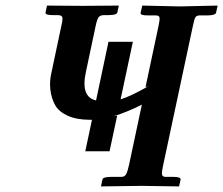

<svg xmlns="http://www.w3.org/2000/svg" viewBox="-20 -667 800 688"><path d="M372.6 -125H285.6L309.6 -237.8H301.8Q254.9 -237.8 222.9 -252.2Q190.9 -266.6 177.5 -290.5Q164.1 -314.5 160.4 -345.9Q156.7 -377.4 165.5 -412.1L200.2 -576.2Q205.6 -598.6 203.1 -605.7Q200.7 -612.8 186.5 -612.8H169.4Q141.6 -612.8 143.1 -622.1L148.4 -647L276.4 -646Q294.4 -646 341.1 -646.5Q387.7 -647 405.8 -647L400.4 -622.1Q398.4 -613.3 370.1 -612.8H353.5Q338.9 -612.8 333.5 -605.5Q328.1 -598.1 323.2 -576.2L287.6 -408.2Q268.6 -319.3 324.2 -307.1L368.7 -517.1H456.1L412.1 -311Q448.2 -321.8 511.2 -357.9L501.5 -355L548.3 -575.2Q553.2 -597.7 551.5 -604.7Q549.8 -611.8 538.1 -611.8H509.3Q495.1 -611.8 489 -614Q482.9 -616.2 483.9 -621.1L489.7 -647L624 -644Q642.1 -644.5 691.4 -645.5Q740.7 -646.5 759.8 -647L754.4 -622.1Q752.4 -612.3 725.1 -611.8H696.3Q685.1 -611.8 680.7 -605.7Q676.3 -599.6 671.4 -575.2L564.9 -76.2Q559.1 -51.3 560.5 -42.2Q562 -33.2 573.2 -33.2H602.1Q628.9 -33.2 627 -22.9L621.6 1L487.3 -1Q466.8 -1 414.6 0Q362.3 1 341.8 1L347.2 -23.9Q349.1 -32.7 376 -33.2H415Q426.3 -33.2 431.6 -42.2Q437 -51.3 442.4 -76.2L488.3 -292Q436.5 -265.6 385.3 -250L399.9 -252.9Z"/></svg>

Font: Linux Libertine Slanted
Style: Semibold Slanted
Weight: 600
Designer: Philipp H. Poll
Foundry: Philipp H. Poll
Version: Version 5.1.1